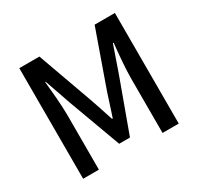

<svg xmlns="http://www.w3.org/2000/svg" viewBox="-156 -922 1142 1108"><g transform="rotate(-30 415.0 -368.5)"><path d="M97 0H202V-364C202 -430 193 -525 186 -592H190L249 -422L378 -71H450L578 -422L637 -592H642C635 -525 626 -430 626 -364V0H734V-737H599L467 -364C451 -316 436 -265 419 -216H414C398 -265 382 -316 365 -364L231 -737H97Z"/></g></svg>

Font: Noto Sans CJK TC Medium
Style: Regular
Weight: 500
Designer: Ryoko NISHIZUKA 西塚涼子 (kana, bopomofo & ideographs); Paul D. Hunt (Latin, Greek & Cyrillic); Sandoll Communications 산돌커뮤니
Foundry: Adobe
Version: Version 2.004;hotconv 1.0.118;makeotfexe 2.5.65603